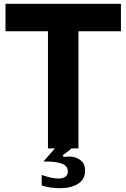

<svg xmlns="http://www.w3.org/2000/svg" viewBox="-20 -783 667 1013"><path d="M394 0H358Q330 23 311 36L316 45Q334 43 341 43Q374 43 392 54Q411 64 420 79.5Q429 95 429 118Q429 163 392 186.5Q355 210 296 210Q246 210 200 196V140Q253 159 288 159Q312 159 325 149.5Q338 140 338 122Q338 91 304 79.5Q270 68 209 69L270 0H233V-618H9V-763H618V-618H394Z"/></svg>

Font: Open Sauce Sans ExtraBold
Style: Regular
Weight: 800
Designer: Alfredo Marco Pradil
Foundry: Creative Sauce Fz LLC
Version: Version 1.477